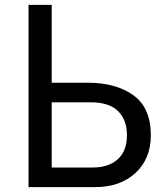

<svg xmlns="http://www.w3.org/2000/svg" viewBox="-20 -765 679 785"><path d="M96.7 0V-745.1H191.4V-426.8H338.9Q454.1 -426.8 525.4 -375.5Q596.7 -324.2 596.7 -211.9Q596.7 -116.2 534.2 -58.1Q471.7 0 369.1 0ZM191.4 -80.1H358.4Q423.8 -80.1 461.4 -113.8Q499 -147.5 499 -211.9Q499 -275.4 462.4 -311Q425.8 -346.7 350.6 -346.7H191.4Z"/></svg>

Font: Gothic A1 Medium
Style: Regular
Weight: 500
Designer: HanYang I&C Co.,Ltd.
Foundry: HanYang I&C Co.,Ltd.
Version: Version 2.50